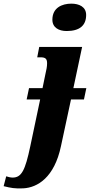

<svg xmlns="http://www.w3.org/2000/svg" viewBox="-143 -793 493 1052"><path d="M222 -623C293 -623 329 -653 329 -711C329 -756 290 -773 248 -773C196 -773 144 -750 144 -685C144 -642 179 -623 222 -623ZM-16 239C63 235 155 179 191 8L246 -248H317L330 -310H259L307 -536H72L61 -479H79C107 -479 115 -470 115 -446C115 -427 111 -410 106 -388L90 -310H16L3 -248H77L23 8C-5 141 -25 180 -74 180C-84 180 -102 176 -109 173L-123 227C-83 237 -62 241 -16 239Z"/></svg>

Font: Noto Serif ExtraCondensed Black
Style: Italic
Weight: 900
Width: 2
Italic angle: -12°
Designer: Monotype Design Team
Foundry: Monotype Imaging Inc.
Version: Version 2.014